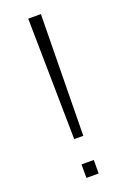

<svg xmlns="http://www.w3.org/2000/svg" viewBox="-146 -792 568 855"><g transform="rotate(-20 137.5 -364.5)"><path d="M116 -168H159L167 -742H107ZM108 13H166V-51H108Z"/></g></svg>

Font: Spoqa Han Sans Neo Light
Style: Regular
Weight: 300
Designer: [Spoqa Han Sans Neo] Dong-huui Kim ___ Younghwa Kang ___ Yujin Lee ___ [Noto Sans] Ryoko NISHIZUKA ____ (kana & ideograp
Foundry: Spoqa (http://www.spoqa-han-sans.com)
Version: Version 1.100;hotconv 1.0.109;makeotfexe 2.5.65596